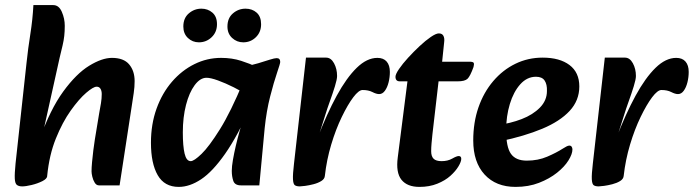

<svg xmlns="http://www.w3.org/2000/svg" viewBox="-20 -717 2721 753"><path d="M368 10Q358 10 351.5 -0.5Q345 -11 342 -24Q339 -37 339 -45Q339 -59 341 -81Q343 -103 346 -127.5Q349 -152 352 -170L369 -273Q373 -294 376 -312.5Q379 -331 379 -348Q379 -361 374 -369Q369 -377 359 -377Q346 -377 318 -353Q290 -329 257.5 -283.5Q225 -238 199 -173.5Q173 -109 165 -27L136 -172Q177 -288 228 -358Q279 -428 329.5 -459Q380 -490 419 -490Q465 -490 486.5 -464.5Q508 -439 508 -399Q508 -376 504.5 -352.5Q501 -329 497 -303L449 10ZM67 14Q54 14 46.5 8.5Q39 3 38 -16.5Q37 -36 41 -76L84 -470Q90 -527 99 -583.5Q108 -640 111 -697H189Q211 -697 222.5 -670.5Q234 -644 234 -616Q234 -594 232 -576Q230 -558 225.5 -539Q221 -520 214 -491L149 -198L181 -239Q174 -175 171 -118Q168 -61 165 -27Q165 -16 146 -6.5Q127 3 104 8.5Q81 14 67 14Z M681 16Q625 16 598.5 -30Q572 -76 572 -157Q572 -230 594 -291Q616 -352 654.5 -396.5Q693 -441 742.5 -465.5Q792 -490 847 -490Q890 -490 925.5 -478.5Q961 -467 986 -455L957 -340Q930 -358 897 -374.5Q864 -391 835 -401.5Q806 -412 790 -412Q765 -412 743.5 -383Q722 -354 709.5 -305.5Q697 -257 697 -198Q697 -144 704 -114.5Q711 -85 728 -85Q741 -85 770.5 -113.5Q800 -142 842.5 -210Q885 -278 934 -396L966 -304Q912 -184 863 -114Q814 -44 769 -14Q724 16 681 16ZM925 10Q901 10 895 -7.5Q889 -25 889 -47Q889 -64 893.5 -90Q898 -116 905 -146Q912 -176 920 -204L942 -279L911 -305L935 -456Q967 -461 993 -469Q1019 -477 1038 -483Q1057 -489 1065 -489Q1079 -489 1079 -474Q1079 -468 1066.5 -431.5Q1054 -395 1039.5 -338.5Q1025 -282 1018 -214L997 10ZM934 -551Q909 -551 890.5 -568Q872 -585 872 -613Q872 -646 893.5 -664.5Q915 -683 943 -683Q969 -683 986.5 -667.5Q1004 -652 1004 -622Q1004 -591 983.5 -571Q963 -551 934 -551ZM760 -551Q735 -551 717 -568Q699 -585 699 -613Q699 -646 720.5 -664.5Q742 -683 770 -683Q795 -683 813 -667.5Q831 -652 831 -622Q831 -591 810 -571Q789 -551 760 -551Z M1254 -27 1225 -175Q1262 -271 1300.5 -341.5Q1339 -412 1379 -451Q1419 -490 1460 -490Q1484 -490 1496.5 -475.5Q1509 -461 1509 -435Q1509 -414 1504 -394Q1499 -374 1489.5 -361Q1480 -348 1467 -348Q1456 -348 1440.5 -356Q1425 -364 1402 -364Q1387 -364 1365.5 -335.5Q1344 -307 1320.5 -258.5Q1297 -210 1279 -150Q1261 -90 1254 -27ZM1156 14Q1143 14 1136.5 9.5Q1130 5 1129 -14Q1128 -33 1133 -75L1180 -491H1259Q1278 -491 1290 -469Q1302 -447 1302 -419Q1302 -406 1293.5 -378.5Q1285 -351 1274 -320.5Q1263 -290 1256 -267L1230 -185L1272 -191L1254 -27Q1253 -15 1240 -7Q1227 1 1209.5 5.5Q1192 10 1177 12Q1162 14 1156 14Z M1625 16Q1577 16 1554.5 -12Q1532 -40 1540 -100L1578 -398H1548Q1531 -398 1531 -416Q1531 -426 1545 -446.5Q1559 -467 1580.5 -490.5Q1602 -514 1625.5 -536Q1649 -558 1669.5 -572Q1690 -586 1701 -586Q1714 -586 1719 -576.5Q1724 -567 1722 -552L1714 -475H1821Q1836 -475 1838 -470Q1840 -465 1837 -454Q1824 -418 1813.5 -408Q1803 -398 1775 -398H1700L1676 -191Q1674 -172 1672.5 -155Q1671 -138 1671 -124Q1671 -104 1680.5 -94.5Q1690 -85 1712 -85Q1736 -85 1753.5 -95Q1771 -105 1779 -105Q1789 -105 1789 -94Q1789 -83 1778 -64.5Q1767 -46 1746.5 -27.5Q1726 -9 1695 3.5Q1664 16 1625 16Z M2002 16Q1925 16 1880.5 -32.5Q1836 -81 1836 -166Q1836 -237 1856.5 -296Q1877 -355 1914.5 -399Q1952 -443 2001.5 -467Q2051 -491 2108 -491Q2175 -491 2213.5 -462Q2252 -433 2252 -378Q2252 -323 2214 -282Q2176 -241 2106.5 -212Q2037 -183 1942 -163L1929 -226Q1982 -233 2026 -250Q2070 -267 2097.5 -295Q2125 -323 2125 -360Q2126 -386 2116 -401Q2106 -416 2082 -416Q2047 -416 2020.5 -386.5Q1994 -357 1979.5 -309Q1965 -261 1965 -206Q1965 -140 1984 -113.5Q2003 -87 2046 -87Q2090 -87 2126 -102.5Q2162 -118 2187 -134Q2195 -139 2201.5 -142.5Q2208 -146 2213 -146Q2219 -146 2222 -141.5Q2225 -137 2225 -131Q2225 -113 2209.5 -88Q2194 -63 2164.5 -39.5Q2135 -16 2094 0Q2053 16 2002 16Z M2426 -27 2397 -175Q2434 -271 2472.5 -341.5Q2511 -412 2551 -451Q2591 -490 2632 -490Q2656 -490 2668.5 -475.5Q2681 -461 2681 -435Q2681 -414 2676 -394Q2671 -374 2661.5 -361Q2652 -348 2639 -348Q2628 -348 2612.5 -356Q2597 -364 2574 -364Q2559 -364 2537.5 -335.5Q2516 -307 2492.5 -258.5Q2469 -210 2451 -150Q2433 -90 2426 -27ZM2328 14Q2315 14 2308.5 9.5Q2302 5 2301 -14Q2300 -33 2305 -75L2352 -491H2431Q2450 -491 2462 -469Q2474 -447 2474 -419Q2474 -406 2465.5 -378.5Q2457 -351 2446 -320.5Q2435 -290 2428 -267L2402 -185L2444 -191L2426 -27Q2425 -15 2412 -7Q2399 1 2381.5 5.5Q2364 10 2349 12Q2334 14 2328 14Z"/></svg>

Font: Alkatra Medium
Style: Regular
Weight: 500
Designer: Suman Bhandary
Version: Version 1.100;gftools[0.9.22]